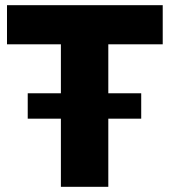

<svg xmlns="http://www.w3.org/2000/svg" viewBox="-20 -721 654 741"><path d="M608 -550H398V-361H525V-263H398V0H215V-263H87V-361H215V-550H7V-701H608Z"/></svg>

Font: Montserrat V1
Style: Bold
Weight: 700
Designer: Julieta Ulanovsky
Foundry: Julieta Ulanovsky
Version: Version 6.001